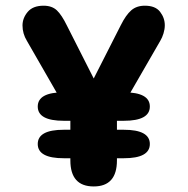

<svg xmlns="http://www.w3.org/2000/svg" viewBox="-20 -645 659 674"><path d="M112.5 -271Q112.5 -321 204 -321H414.5Q506 -321 506 -271Q506 -221 414.5 -221H204Q112.5 -221 112.5 -271ZM112.5 -139.5Q112.5 -189.5 204 -189.5H414.5Q506 -189.5 506 -139.5Q506 -89.5 414.5 -89.5H204Q112.5 -89.5 112.5 -139.5ZM309 9.5Q227 9.5 227 -82V-245Q213.5 -260 199.5 -284L74.5 -501.5Q59 -527 59 -555.5Q59 -581.5 77.2 -603.2Q95.5 -625 133 -625Q162.5 -625 179.8 -608.5Q197 -592 215 -555L309 -369.5L404 -556.5Q422 -592.5 440.8 -608.8Q459.5 -625 488.5 -625Q525.5 -625 542 -603.5Q558.5 -582 558.5 -556.5Q558.5 -542.5 554 -527.8Q549.5 -513 542.5 -501.5L417 -284Q410.5 -272.5 404.2 -263.2Q398 -254 390.5 -246V-82Q390.5 9.5 309 9.5Z"/></svg>

Font: Sono ExtraLight Monospace
Style: Bold
Weight: 700
Version: Version 2.112